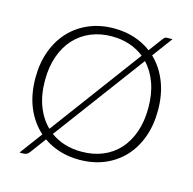

<svg xmlns="http://www.w3.org/2000/svg" viewBox="-113 -854 1025 1021"><g transform="rotate(15 399.0 -344.0)"><path d="M736 -354Q736 -272 711.5 -205.2Q687 -138.5 642.5 -91.2Q598 -44 536 -18.2Q474 7.5 398.5 7.5Q341 7.5 291.2 -7.8Q241.5 -23 201 -51.5L135.5 36.5Q129 45 121 48.8Q113 52.5 104.5 52.5H82.5L175 -72Q121 -120 91.2 -191.2Q61.5 -262.5 61.5 -354Q61.5 -435.5 86.2 -502.2Q111 -569 155.5 -616.2Q200 -663.5 262 -689.5Q324 -715.5 398.5 -715.5Q459 -715.5 511 -698.8Q563 -682 604.5 -650.5L660 -725Q666 -733 670.5 -736.5Q675 -740 685 -740H712.5L630 -629Q680.5 -581 708.2 -511.5Q736 -442 736 -354ZM114 -354Q114 -274 137.5 -212.8Q161 -151.5 203.5 -110.5L576.5 -613Q541 -641.5 496.2 -656.5Q451.5 -671.5 398.5 -671.5Q335.5 -671.5 283.2 -649.8Q231 -628 193.2 -587Q155.5 -546 134.8 -487Q114 -428 114 -354ZM683 -354Q683 -430 661.5 -489.5Q640 -549 601 -590L228.5 -89Q263 -63.5 305.8 -50.2Q348.5 -37 398.5 -37Q462.5 -37 515 -58.5Q567.5 -80 604.8 -121Q642 -162 662.5 -220.8Q683 -279.5 683 -354Z"/></g></svg>

Font: o
Style: Regular
Weight: 300
Designer: Lukasz Dziedzic
Foundry: Lukasz Dziedzic
Version: Version 1.104; Western+Polish opensource; ttfautohint (v1.8.